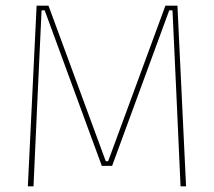

<svg xmlns="http://www.w3.org/2000/svg" viewBox="-20 -659 756 679"><path d="M78.5 0 109.5 -639H151.5L354 -89H362.5L565 -639H607.5L638 0H618.5L604 -321L590 -622.5H578.5L376.5 -72.5H340L138 -622.5H127L113 -320.5L98.5 0Z"/></svg>

Font: Anek Bangla Thin
Style: Regular
Weight: 250
Designer: Sulekha Rajkumar (Bangla), Yesha Goshar (Latin)
Foundry: Ek Type
Version: Version 1.003